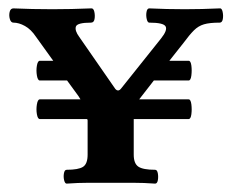

<svg xmlns="http://www.w3.org/2000/svg" viewBox="-20 -436 556 458"><path d="M139 2Q135 2 133 -6Q131 -14 132.5 -22.5Q134 -31 139 -31Q167 -31 178 -38Q189 -45 189 -67V-149L188 -152H75Q70 -152 68 -163.5Q66 -175 68 -187Q70 -199 75 -199H172Q170 -202 167 -207L140 -244H75Q70 -244 68 -256Q66 -268 68 -279.5Q70 -291 75 -291H107L66 -348Q54 -366 39.5 -374Q25 -382 12 -382Q6 -382 3.5 -390.5Q1 -399 3 -407.5Q5 -416 12 -416Q34 -415 57.5 -414.5Q81 -414 105 -414Q127 -414 150.5 -414.5Q174 -415 197 -416Q203 -417 205 -408Q207 -399 205.5 -390.5Q204 -382 197 -382Q164 -382 161 -372.5Q158 -363 169 -348L255 -224Q262 -216 269 -225L364 -344Q380 -364 375 -373Q370 -382 336 -382Q332 -382 330 -390.5Q328 -399 329.5 -407.5Q331 -416 336 -416Q357 -415 378 -414.5Q399 -414 421 -414Q441 -414 462 -414.5Q483 -415 504 -416Q509 -417 511 -408Q513 -399 511.5 -390.5Q510 -382 504 -382Q480 -382 466.5 -378Q453 -374 442.5 -363.5Q432 -353 418 -334L384 -291H430Q435 -291 436.5 -279.5Q438 -268 436.5 -256Q435 -244 430 -244H347L319 -208Q314 -202 312 -199H430Q435 -199 436.5 -187Q438 -175 436.5 -163.5Q435 -152 430 -152H299V-150V-67Q299 -46 310 -38.5Q321 -31 350 -31Q355 -31 356.5 -22.5Q358 -14 356.5 -6Q355 2 350 2Q323 0 296.5 0Q270 0 245 0Q218 0 192 0Q166 0 139 2Z"/></svg>

Font: Junicode SmExp
Style: Bold
Weight: 700
Width: 6
Designer: Peter S. Baker
Version: Version 2.205; ttfautohint (v1.8.4)